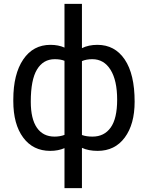

<svg xmlns="http://www.w3.org/2000/svg" viewBox="-20 -770 765 993"><path d="M48.8 -254.4Q48.8 -386.7 100.1 -462.4Q151.4 -538.1 240.7 -538.1Q282.2 -538.1 313.5 -523.9V-750H403.8V-521Q438 -538.1 483.9 -538.1Q573.7 -538.1 625 -462.4Q676.3 -386.7 676.3 -244.1Q676.3 -127.4 625.2 -58.6Q574.2 10.3 484.9 10.3Q437.5 10.3 403.8 -5.4V203.1H313.5V-3.9Q281.2 10.3 239.7 10.3Q150.9 10.3 99.9 -58.6Q48.8 -127.4 48.8 -247.1ZM585.9 -254.4Q585.9 -354 551.8 -408.9Q517.6 -463.9 457.5 -463.9Q426.8 -463.9 403.8 -454.1V-71.8Q425.8 -63.5 458.5 -63.5Q519 -63.5 552.5 -110.4Q585.9 -157.2 585.9 -254.4ZM139.2 -244.1Q139.2 -155.3 170.9 -109.4Q202.6 -63.5 262.2 -63.5Q290.5 -63.5 313.5 -72.3V-455.6Q293 -463.9 263.2 -463.9Q203.6 -463.9 171.4 -410.6Q139.2 -357.4 139.2 -244.1Z"/></svg>

Font: SteelSelectRoboto
Style: Roboto-Regular
Weight: 400
Designer: Google
Version: Version 2.137; 2017